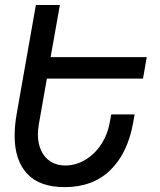

<svg xmlns="http://www.w3.org/2000/svg" viewBox="-20 -745 640 768"><path d="M219.5 -725 182.5 -516.5H567L552 -430.5H167.5L135.5 -249Q131.5 -226 131.5 -208Q131.5 -170.5 145 -142Q158.5 -113.5 183.2 -98.2Q208 -83 241.5 -83Q282.5 -83 320 -105Q357.5 -127 383.8 -166.2Q410 -205.5 419 -255.5L425 -287.5H518.5L512.5 -253.5Q490.5 -131.5 420.8 -64Q351 3.5 238.5 3.5Q138.5 3.5 88.5 -50.2Q38.5 -104 38.5 -202.5Q38.5 -242.5 47 -291L123.5 -725Z"/></svg>

Font: JuliaMono Italic
Style: Regular
Weight: 400
Italic angle: -9°
Monospace: yes
Designer: cormullion
Foundry: corm
Version: Version 0.049; ttfautohint (v1.8.4)